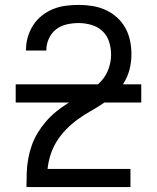

<svg xmlns="http://www.w3.org/2000/svg" viewBox="-20 -763 640 783"><path d="M88 0V-1Q88 -30 89 -58.5Q90 -87 95 -115Q100 -143 109.5 -170Q119 -197 134 -221.5Q149 -246 167.5 -267.5Q186 -289 208 -307Q230 -325 254.5 -340.5Q279 -356 304 -369.5Q329 -383 353 -398.5Q377 -414 395.5 -435.5Q414 -457 423.5 -484.5Q433 -512 433 -541Q433 -567 425 -592.5Q417 -618 398 -636Q379 -654 353 -661.5Q327 -669 301 -669Q276 -669 252 -663.5Q228 -658 209 -643.5Q190 -629 179.5 -606Q169 -583 169 -559Q169 -558 169 -557.5Q169 -557 169 -557H86Q86 -558 86 -558.5Q86 -559 86 -560Q86 -587 93.5 -612.5Q101 -638 115.5 -660.5Q130 -683 151 -699.5Q172 -716 196.5 -726Q221 -736 247.5 -739.5Q274 -743 301 -743Q329 -743 357 -738.5Q385 -734 410.5 -722.5Q436 -711 457 -692Q478 -673 491.5 -648.5Q505 -624 510.5 -596.5Q516 -569 516 -541Q516 -510 508.5 -480.5Q501 -451 485 -425Q469 -399 446.5 -378Q424 -357 398.5 -340Q373 -323 346.5 -308Q320 -293 295.5 -275Q271 -257 249.5 -235Q228 -213 212 -187.5Q196 -162 186.5 -133Q177 -104 174 -74H512V0ZM44 -345V-419H556V-345Z"/></svg>

Font: Bmono
Style: Regular
Weight: 400
Monospace: yes
Designer: Belleve Invis
Foundry: Belleve Invis
Version: Version 11.2.2; ttfautohint (v1.8.2)